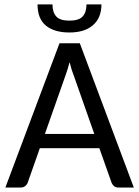

<svg xmlns="http://www.w3.org/2000/svg" viewBox="-20 -834 619 854"><path d="M3.9 0ZM575.2 0H506.3Q494.6 0 487.5 -5.9Q480.5 -11.7 476.6 -20.5L421.9 -174.8H157.2L103 -21Q100.1 -12.7 92 -6.3Q84 0 72.8 0H3.9L244.6 -641.6H335ZM179.7 -238.3H399.4L308.6 -496.6Q303.7 -508.3 298.8 -523.9Q293.9 -539.6 289.6 -557.6Q284.7 -539.1 279.8 -523.4Q274.9 -507.8 270.5 -496.1ZM288.6 -689.5Q221.7 -689.5 184.3 -720Q147 -750.5 147 -814.5H213.4Q213.4 -779.8 230 -761Q246.6 -742.2 288.6 -742.2Q331.1 -742.2 347.9 -761Q364.7 -779.8 364.7 -814.5H431.2Q431.2 -754.9 393.8 -722.2Q356.4 -689.5 288.6 -689.5Z"/></svg>

Font: Carlito
Style: Regular
Weight: 400
Designer: Lukasz Dziedzic
Foundry: tyPoland Lukasz Dziedzic
Version: Version 1.103; Beta1; all basic design good, some composites